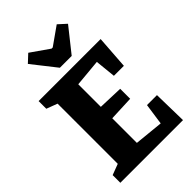

<svg xmlns="http://www.w3.org/2000/svg" viewBox="-244 -918 1010 1010"><g transform="rotate(-45 261.5 -413.0)"><path d="M231.9 -652.8 127 -786.1 169.9 -826.2 272 -754.9H280.8L381.8 -826.2L425.8 -786.1L319.8 -652.8ZM28.8 0V-57.1L89.8 -80.1V-527.8L28.8 -550.8V-607.9H490.2L477.1 -421.9H402.8L391.1 -537.1L238.8 -522.9V-355L377.9 -350.1V-275.9L238.8 -270V-86.9L399.9 -70.8L417 -189.9H491.2L495.1 0Z"/></g></svg>

Font: Grenze
Style: Bold
Weight: 700
Designer: Renata Polastri
Foundry: Omnibus-Type
Version: Version 1.002;PS 001.002;hotconv 1.0.88;makeotf.lib2.5.64775